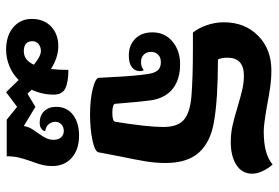

<svg xmlns="http://www.w3.org/2000/svg" viewBox="-162 -467 913 629"><g transform="rotate(90 294.5 -152.5)"><path d="M549 -522Q549 -489 520.5 -470.5Q492 -452 445 -452Q418 -452 392.5 -457.5Q367 -463 328 -475Q291 -486 270 -490.5Q249 -495 228 -495Q169 -495 169 -441Q169 -421 175 -410Q305 -410 379 -397Q445 -386 479.5 -348Q514 -310 514 -238Q514 -207 508.5 -173Q503 -139 492 -87L479 -19Q477 -7 440 1Q403 9 355 9Q306 9 270.5 0Q235 -9 235 -20L233 -55Q229 -138 223 -177Q220 -201 211 -212Q202 -223 184 -223Q168 -223 159 -214Q150 -205 150 -191Q150 -176 159 -167Q168 -158 183 -158Q195 -158 202 -162Q209 -166 210 -167Q213 -161 213 -154Q213 -138 200 -128Q187 -118 162 -118Q128 -118 107 -139Q86 -160 86 -195Q86 -236 116 -261Q146 -286 190 -286Q240 -286 270 -262.5Q300 -239 308 -195Q314 -152 320 -74Q320 -64 350 -64Q378 -64 379 -74Q396 -180 396 -231Q396 -277 373.5 -297.5Q351 -318 297 -323Q237 -328 141 -328H87Q73 -344 63 -372Q53 -400 53 -429Q53 -498 97 -541.5Q141 -585 210 -585Q239 -585 266.5 -581Q294 -577 331 -570Q389 -560 410 -560Q448 -560 474.5 -567Q501 -574 519 -589Q531 -576 540 -557.5Q549 -539 549 -522ZM524 133Q524 150 520.5 164.5Q517 179 509 200Q500 226 496 243Q492 260 492 282H372L330 248L282 284L242 243Q222 263 196 273.5Q170 284 143 284Q97 284 69.5 260.5Q42 237 42 200Q42 160 67 136.5Q92 113 131 113Q168 113 206 137Q209 113 209 80Q249 80 269.5 90Q290 100 290 128Q290 166 274 200L287 214L330 188L393 226Q395 213 400.5 203Q406 193 417 178Q428 163 433 152Q438 141 438 128Q438 113 430 104Q422 95 409 95Q396 95 387.5 103Q379 111 379 123Q379 135 387 144.5Q395 154 410 156Q409 163 401.5 168.5Q394 174 382 174Q359 174 344.5 159.5Q330 145 330 120Q330 85 356 65Q382 45 424 45Q470 45 497 69Q524 93 524 133ZM192 193Q164 170 147 170Q134 170 124.5 177.5Q115 185 115 198Q115 226 148 226Q177 226 192 193Z"/></g></svg>

Font: Krub SemiBold
Style: Regular
Weight: 600
Version: Version 1.000; ttfautohint (v1.6)